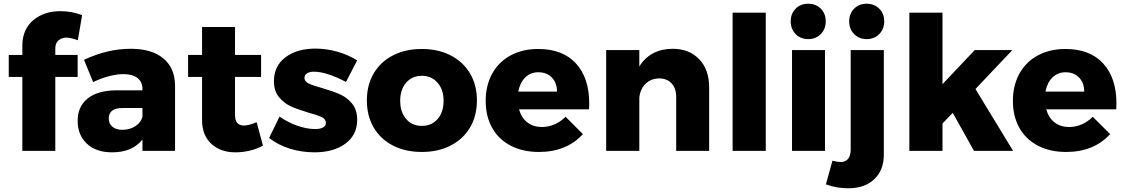

<svg xmlns="http://www.w3.org/2000/svg" viewBox="-20 -810 6038 1031"><path d="M277 -550V-515H397V-397H277V0H100V-397H27V-515H100V-565Q100 -651 157.5 -700.5Q215 -750 305 -750Q364 -750 421 -729L398 -594Q358 -608 338 -608Q311 -608 294 -593Q277 -578 277 -550Z M920 -352V0H745V-61Q691 8 582 8Q496 8 446.5 -38.5Q397 -85 397 -161Q397 -238 450.5 -281Q504 -324 604 -325H745V-331Q745 -370 718.5 -391Q692 -412 642 -412Q608 -412 565.5 -401Q523 -390 480 -369L431 -489Q497 -519 557.5 -533.5Q618 -548 683 -548Q795 -548 857 -496.5Q919 -445 920 -352ZM745 -183V-230H639Q564 -230 564 -174Q564 -146 583.5 -129.5Q603 -113 637 -113Q677 -113 707 -132.5Q737 -152 745 -183Z M1392 -28Q1362 -11 1323 -1.5Q1284 8 1244 8Q1164 8 1114.5 -38Q1065 -84 1065 -165V-397H990V-515H1065V-665H1242V-515H1382V-397H1242V-193Q1242 -136 1289 -136Q1318 -136 1358 -154Z M1666 -425Q1643 -425 1629 -416.5Q1615 -408 1615 -391Q1615 -373 1637 -362Q1659 -351 1707 -338Q1765 -321 1803.5 -304.5Q1842 -288 1870 -254.5Q1898 -221 1898 -167Q1898 -85 1834.5 -38.5Q1771 8 1669 8Q1600 8 1537 -11.5Q1474 -31 1425 -69L1481 -184Q1527 -152 1577.5 -134.5Q1628 -117 1673 -117Q1699 -117 1714.5 -125.5Q1730 -134 1730 -150Q1730 -170 1707.5 -181Q1685 -192 1637 -205Q1580 -222 1543 -238.5Q1506 -255 1478.5 -288Q1451 -321 1451 -374Q1451 -456 1513 -502.5Q1575 -549 1673 -549Q1732 -549 1789.5 -533Q1847 -517 1898 -486L1838 -370Q1733 -425 1666 -425Z M2541 -271Q2541 -188 2504 -125.5Q2467 -63 2400 -28.5Q2333 6 2245 6Q2157 6 2090 -28.5Q2023 -63 1986.5 -125.5Q1950 -188 1950 -271Q1950 -353 1986.5 -415.5Q2023 -478 2090 -512.5Q2157 -547 2245 -547Q2333 -547 2400 -512.5Q2467 -478 2504 -415.5Q2541 -353 2541 -271ZM2129 -269Q2129 -208 2161 -171Q2193 -134 2245 -134Q2298 -134 2330 -171Q2362 -208 2362 -269Q2362 -329 2329.5 -366Q2297 -403 2245 -403Q2193 -403 2161 -366Q2129 -329 2129 -269Z M3144 -255Q3144 -234 3143 -223H2767Q2780 -177 2812 -152.5Q2844 -128 2890 -128Q2925 -128 2957.5 -142Q2990 -156 3017 -183L3110 -90Q3068 -43 3008.5 -18.5Q2949 6 2874 6Q2787 6 2722 -28Q2657 -62 2622.5 -124Q2588 -186 2588 -268Q2588 -351 2623 -414.5Q2658 -478 2722 -512.5Q2786 -547 2870 -547Q3002 -547 3073 -469Q3144 -391 3144 -255ZM2971 -318Q2971 -365 2943.5 -393.5Q2916 -422 2871 -422Q2829 -422 2800.5 -394Q2772 -366 2763 -318Z M3788 -341V0H3611V-290Q3611 -336 3586 -362.5Q3561 -389 3519 -389Q3475 -388 3446.5 -360Q3418 -332 3413 -286V0H3235V-541H3413V-453Q3442 -500 3487.5 -524Q3533 -548 3592 -548Q3681 -548 3734.5 -492Q3788 -436 3788 -341Z M3914 -742H4092V0H3914Z M4233 -541H4410V0H4233ZM4414 -695Q4414 -654 4387.5 -627Q4361 -600 4320 -600Q4279 -600 4252.5 -627Q4226 -654 4226 -695Q4226 -737 4252.5 -763.5Q4279 -790 4320 -790Q4361 -790 4387.5 -763.5Q4414 -737 4414 -695Z M4494 60Q4520 60 4534 43Q4548 26 4548 -7V-541H4726V20Q4726 104 4674.5 152.5Q4623 201 4535 201Q4472 201 4415 180L4450 53Q4476 60 4494 60ZM4728 -695Q4728 -654 4701.5 -627Q4675 -600 4634 -600Q4593 -600 4566.5 -627Q4540 -654 4540 -695Q4540 -737 4566.5 -763.5Q4593 -790 4634 -790Q4675 -790 4701.5 -763.5Q4728 -737 4728 -695Z M5210 0 5096 -204 5041 -147V0H4863V-742H5041V-358L5214 -541H5416L5218 -332L5420 0Z M5975 -255Q5975 -234 5974 -223H5598Q5611 -177 5643 -152.5Q5675 -128 5721 -128Q5756 -128 5788.5 -142Q5821 -156 5848 -183L5941 -90Q5899 -43 5839.5 -18.5Q5780 6 5705 6Q5618 6 5553 -28Q5488 -62 5453.5 -124Q5419 -186 5419 -268Q5419 -351 5454 -414.5Q5489 -478 5553 -512.5Q5617 -547 5701 -547Q5833 -547 5904 -469Q5975 -391 5975 -255ZM5802 -318Q5802 -365 5774.5 -393.5Q5747 -422 5702 -422Q5660 -422 5631.5 -394Q5603 -366 5594 -318Z"/></svg>

Font: Montserrat V1
Style: Bold
Weight: 700
Designer: Julieta Ulanovsky
Foundry: Julieta Ulanovsky
Version: Version 6.001